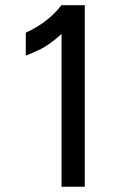

<svg xmlns="http://www.w3.org/2000/svg" viewBox="-20 -707 501 727"><path d="M213 0H301V-687.3H212.6Q187.3 -654.4 153.7 -628.6Q120.1 -602.7 77.6 -583.3V-496.3Q86.3 -499.1 125.8 -517.1Q165.3 -535.1 213 -578.3Z"/></svg>

Font: Secuela Black
Style: Regular
Weight: 900
Designer: Fernando Haro
Foundry: deFharo
Version: Version 1.704